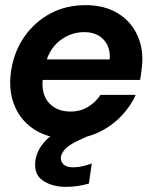

<svg xmlns="http://www.w3.org/2000/svg" viewBox="-20 -528 597 747"><path d="M250 12Q173 12 118 -21.5Q63 -55 37.5 -114.5Q12 -174 23 -251Q34 -326 74 -384Q114 -442 175 -475Q236 -508 313 -508Q388 -508 440.5 -475Q493 -442 517 -385Q541 -328 531 -258Q530 -250 528.5 -239Q527 -228 525 -217H146Q141 -159 171.5 -126.5Q202 -94 254 -94Q293 -94 323 -112.5Q353 -131 371 -159H508Q487 -112 448.5 -73Q410 -34 359 -11Q308 12 250 12ZM308 -403Q261 -403 221 -376Q181 -349 162 -297H407Q410 -346 382.5 -374.5Q355 -403 308 -403ZM237 199Q182 199 146 174Q110 149 118 95Q124 54 158.5 18Q193 -18 279 -52L328 -72L348 -11L293 15Q254 32 237 48.5Q220 65 217 82Q215 101 227.5 112Q240 123 264 123Q297 123 337 108L326 186Q306 192 283.5 195.5Q261 199 237 199Z"/></svg>

Font: Host Grotesk
Style: Bold Italic
Weight: 700
Italic angle: -8°
Designer: Doğukan Karapınar
Foundry: Element Type
Version: Version 1.003; ttfautohint (v1.8.4.7-5d5b)